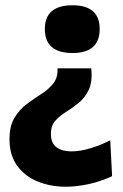

<svg xmlns="http://www.w3.org/2000/svg" viewBox="-20 -561 466 728"><path d="M326 -302Q331 -251 316.5 -220.5Q302 -190 278.5 -171Q255 -152 231 -137Q207 -122 190 -103.5Q173 -85 173 -53Q173 -18 194.5 -2.5Q216 13 250 13Q284 13 323.5 1Q363 -11 398 -29L405 107Q362 127 316.5 137Q271 147 230 147Q172 147 123.5 127.5Q75 108 45.5 68Q16 28 16 -33Q16 -83 35 -114.5Q54 -146 81.5 -166.5Q109 -187 136.5 -204.5Q164 -222 182 -244.5Q200 -267 198 -302ZM255 -541Q358 -541 358 -451Q358 -360 255 -360Q150 -360 150 -451Q150 -541 255 -541Z"/></svg>

Font: Bricolage Grotesque 10pt ExtraBold
Style: Regular
Weight: 800
Designer: Mathieu Triay
Foundry: Atelier Triay
Version: Version 1.000; ttfautohint (v1.8.4.7-5d5b);gftools[0.9.32]